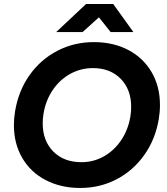

<svg xmlns="http://www.w3.org/2000/svg" viewBox="-20 -921 830 953"><path d="M49 -300Q49 -334 55 -370Q72 -471 127 -548.5Q182 -626 265 -669Q348 -712 446 -712Q542 -712 616.5 -673Q691 -634 732.5 -563Q774 -492 774 -400Q774 -365 768 -329Q751 -229 696 -151.5Q641 -74 558.5 -31Q476 12 378 12Q282 12 207 -27Q132 -66 90.5 -137Q49 -208 49 -300ZM192 -309Q192 -222 244.5 -169Q297 -116 384 -116Q444 -116 495 -144.5Q546 -173 581 -224.5Q616 -276 627 -342Q631 -365 631 -391Q631 -477 579 -530Q527 -583 441 -583Q381 -583 329 -554.5Q277 -526 242 -474.5Q207 -423 196 -357Q192 -334 192 -309ZM407 -901H542L642 -762H529L471 -835L390 -762H259Z"/></svg>

Font: Oak Sans
Style: Bold Italic
Weight: 700
Italic angle: -9.5°
Foundry: Erik Kennedy, Walven
Version: Version 1.000